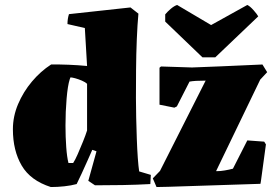

<svg xmlns="http://www.w3.org/2000/svg" viewBox="-20 -742 1115 774"><path d="M185 12Q103 -14 67.5 -74.5Q32 -135 32 -221Q32 -273 53 -322.5Q74 -372 109 -413.5Q144 -455 186 -482Q203 -482 221 -482Q239 -482 257 -481Q276 -480 294.5 -479Q313 -478 331 -476L322 -629L252 -645Q252 -666 258 -685L506 -712L538 -687Q534 -644 531.5 -584Q529 -524 528.5 -461Q528 -398 528 -347Q528 -311 529 -268Q530 -225 531.5 -182.5Q533 -140 535.5 -105.5Q538 -71 541 -51L588 -37L586 0Q531 3 474.5 4Q418 5 363 5L336 -13L369 -132L352 -138Q345 -122 333 -95Q321 -68 309 -42Q297 -16 289 0Q267 6 239.5 9Q212 12 185 12ZM275 -85Q283 -97 293.5 -121Q304 -145 314.5 -171Q325 -197 331 -216V-404Q324 -411 310 -417Q296 -423 283 -426.5Q270 -430 264 -430Q263 -428 261 -422Q253 -397 248.5 -344.5Q244 -292 244 -236Q244 -190 247 -149Q250 -108 256 -85ZM611 12 596 -23 625 -53Q671 -144 717 -235Q763 -326 809 -417Q764 -417 744 -413L693 -313L683 -308L623 -320V-469L629 -474Q661 -473 692 -472Q723 -471 754 -470Q801 -472 869 -474.5Q937 -477 1038 -482L1057 -451L1029 -421L851 -52H855Q869 -52 886.5 -55Q904 -58 919 -62L977 -176L1045 -171L1052 -160L1032 -13L1030 -1Q937 2 844.5 5Q752 8 659 11ZM796 -511 646 -655V-684Q655 -695 668.5 -706.5Q682 -718 694 -722L831 -641L977 -722Q988 -717 1002.5 -700.5Q1017 -684 1021 -676L848 -511Z"/></svg>

Font: Labrada Black
Style: Regular
Weight: 900
Designer: Mercedes Jáuregui
Foundry: Omnibus-Type Team
Version: Version 1.000; ttfautohint (v1.8.4.7-5d5b)